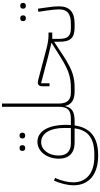

<svg xmlns="http://www.w3.org/2000/svg" viewBox="448 -1228 1020 1957"><g transform="rotate(-90 958.5 -250.0)"><path d="M552 -504H557C573 -504 584 -513 584 -532C584 -552 573 -561 557 -561H552C536 -561 525 -552 525 -532C525 -513 536 -504 552 -504ZM425 -504H430C446 -504 457 -513 457 -532C457 -552 446 -561 430 -561H425C409 -561 398 -552 398 -532C398 -513 409 -504 425 -504ZM351 240C536 240 634 164 658 0H700L713 -12V-38H662C663 -52 664 -68 664 -84C664 -269 599 -379 491 -379C391 -379 319 -280 319 -160C319 -59 377 0 482 0H628C611 137 527 201 364 201H338C174 201 78 121 78 -15C78 -69 94 -134 123 -199L95 -210C66 -143 48 -72 48 -10C48 147 160 240 351 240ZM351 -162C351 -264 409 -341 488 -341C578 -341 632 -247 632 -111V-59C632 -52 632 -45 631 -38H477C395 -38 351 -81 351 -162Z M701 0C795 0 838 -25 854 -95H857C872 -30 920 0 1004 0L1016 -12V-38H993C916 -38 881 -77 881 -163V-740H848V-163C848 -71 816 -38 724 -38H713L701 -26Z M1004 0H1032C1148 0 1218 -18 1366 -114L1511 -209V-158C1511 -41 1549 0 1660 0L1672 -12V-38H1649C1569 -38 1540 -70 1540 -161V-228H1605V-266H1574C1541 -266 1493 -273 1436 -288L1137 -367C1110 -375 1101 -375 1095 -375C1072 -375 1057 -359 1057 -333V-256H1088V-342L1364 -269L1498 -237V-234L1360 -147C1214 -55 1146 -38 1032 -38H1016L1004 -26Z M1875 -497H1880C1896 -497 1907 -506 1907 -525C1907 -545 1896 -554 1880 -554H1875C1859 -554 1848 -545 1848 -525C1848 -506 1859 -497 1875 -497ZM1748 -497H1753C1769 -497 1780 -506 1780 -525C1780 -545 1769 -554 1753 -554H1748C1732 -554 1721 -545 1721 -525C1721 -506 1732 -497 1748 -497ZM1660 0H1694C1814 0 1872 -51 1872 -160C1872 -196 1868 -239 1859 -296L1848 -374L1816 -369L1828 -291C1837 -230 1841 -188 1841 -158C1841 -74 1795 -38 1694 -38H1672L1660 -26Z"/></g></svg>

Font: IBM Plex Arabic ExtraLight
Style: Regular
Weight: 200
Designer: Mike Abbink, Paul van der Laan, Pieter van Rosmalen, Wael Morcos, Khajak Apelian
Foundry: Bold Monday
Version: Version 1.0